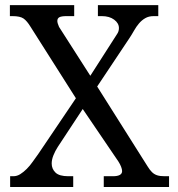

<svg xmlns="http://www.w3.org/2000/svg" viewBox="-20 -747 711 767"><path d="M276.4 -726.6V-682.6H246.1Q225.6 -682.6 217.3 -678.2Q209 -673.8 209 -663.1Q209 -655.3 215.8 -639.6L340.8 -444.3L447.3 -610.4Q455.1 -621.1 455.1 -634.8Q455.1 -654.3 436 -668.5Q417 -682.6 386.7 -682.6H371.1V-726.6H612.3V-682.6H593.8Q574.2 -682.6 560.1 -674.3Q545.9 -666 535.2 -653.3Q524.4 -640.6 515.6 -625Q506.8 -609.4 497.1 -594.7L368.2 -401.4L548.8 -115.2Q561.5 -95.7 569.8 -82Q578.1 -68.4 586.9 -59.6Q595.7 -50.8 607.4 -46.9Q619.1 -43 637.7 -43H655.3V0H394.5V-43H430.7Q467.8 -43 467.8 -63.5Q467.8 -70.3 463.9 -80.6Q460 -90.8 453.1 -101.6L310.5 -311.5L210.9 -160.2Q200.2 -143.6 193.4 -126.5Q186.5 -109.4 186.5 -93.8Q186.5 -72.3 201.7 -57.6Q216.8 -43 252.9 -43H272.5V0H20.5V-43H33.2Q47.9 -43 61 -51.3Q74.2 -59.6 86.9 -72.3Q99.6 -85 110.8 -101.1Q122.1 -117.2 132.8 -131.8L283.2 -354.5L101.6 -640.6Q87.9 -663.1 74.2 -672.9Q60.5 -682.6 29.3 -682.6H19.5V-726.6Z"/></svg>

Font: Subtext
Style: Regular
Weight: 400
Designer: Christopher J. Fynn
Foundry: Christopher J. Fynn for DDC
Version: Version 1.000 preliminary